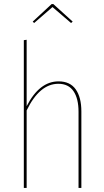

<svg xmlns="http://www.w3.org/2000/svg" viewBox="-20 -931 516 951"><path d="M383 -379V0H369V-377Q369 -443 344 -479.5Q319 -516 269 -516Q176 -516 112 -384V0H98V-732L112 -734V-405Q175 -528 270 -528Q327 -528 355 -488.5Q383 -449 383 -379ZM142 -824 236 -911H244L340 -824L332 -817L240 -896L149 -817Z"/></svg>

Font: Fira Sans Compressed Hair
Style: Regular
Weight: 100
Width: 1
Designer: bBox Type GmbH & Carrois Corporate GbR & Edenspiekermann AG
Foundry: bBox Type GmbH & Carrois Corporate GbR & Edenspiekermann AG
Version: Version 4.301